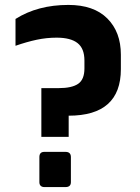

<svg xmlns="http://www.w3.org/2000/svg" viewBox="-20 -759 569 780"><path d="M148 -401H218Q272 -401 297.5 -418.5Q323 -436 323 -481V-513Q323 -562 295 -584Q267 -606 210 -606Q169 -606 129 -597.5Q89 -589 43 -573V-682Q133 -739 258 -739Q361 -739 416 -684Q471 -629 471 -537V-478Q471 -289 259 -289V-203H148ZM140 -19V-121Q140 -142 160 -142H246Q268 -142 268 -121V-19Q268 1 246 1H160Q151 1 145.5 -4Q140 -9 140 -19Z"/></svg>

Font: Exo
Style: Bold
Weight: 700
Designer: Natanael Gama
Foundry: Natanael Gama
Version: Version 1.500; ttfautohint (v1.6)